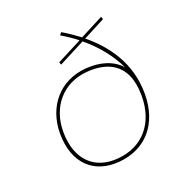

<svg xmlns="http://www.w3.org/2000/svg" viewBox="-176 -898 993 1038"><g transform="rotate(-30 321.0 -378.5)"><path d="M262 -609 425 -660C488 -586 531 -506 554 -424C518 -482 451 -517 364 -525C216 -538 98 -445 70 -288C41 -120 123 -10 273 3C428 17 545 -76 575 -247C606 -421 535 -562 445 -666L581 -709L578 -725L434 -680C406 -710 378 -737 350 -761L336 -749C364 -725 390 -700 414 -673L259 -625ZM276 -16C136 -28 63 -131 90 -288C115 -430 222 -518 361 -506C469 -496 589 -442 555 -247C528 -91 421 -3 276 -16Z"/></g></svg>

Font: Fixel Display Thin
Style: Italic
Weight: 100
Italic angle: -10°
Designer: AlfaBravo + MacPaw
Foundry: Kyrylo Tkachov, Marchela Mozhyna, Serhii Makarenko, Maria Weinstein, Zakhar Kryvoshyya
Version: Version 1.210;Glyphs 3.2 (3217)